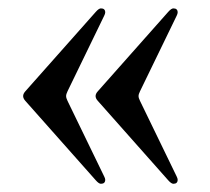

<svg xmlns="http://www.w3.org/2000/svg" viewBox="-20 -519 501 458"><path d="M35.2 -80.6ZM403.8 -499ZM231 -489.3Q231 -486.3 228.5 -481.4L141.1 -301.3Q137.7 -294.4 137.7 -289.8Q137.7 -285.2 141.1 -278.3L228.5 -98.1Q231 -93.3 231 -90.3Q231 -80.6 220.7 -80.6Q215.8 -80.6 208.5 -88.9L40.5 -278.3Q35.2 -284.2 35.2 -289.8Q35.2 -295.4 40.5 -301.3L208.5 -490.7Q215.8 -499 220.7 -499Q231 -499 231 -489.3ZM403.8 -489.3Q403.8 -486.3 401.4 -481.4L314 -301.3Q310.5 -294.4 310.5 -289.8Q310.5 -285.2 314 -278.3L401.4 -98.1Q403.8 -93.3 403.8 -90.3Q403.8 -80.6 393.6 -80.6Q388.7 -80.6 381.3 -88.9L213.4 -278.3Q208 -284.2 208 -289.8Q208 -295.4 213.4 -301.3L381.3 -490.7Q388.7 -499 393.6 -499Q403.8 -499 403.8 -489.3Z"/></svg>

Font: UnifrakturMaguntia19
Style: Book
Weight: 400
Designer: j. 'mach' wust, Gerrit Ansmann, Georg Duffner, based on a font by Peter Wiegel, original typeface by Carl Albert Fahrenw
Version: Version 2017-03-19